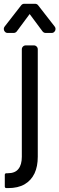

<svg xmlns="http://www.w3.org/2000/svg" viewBox="-38 -784 312 1009"><path d="M-12.8 196.7V134.2Q-12.8 131 -10.5 128.7Q-8.2 126.4 -5 126.4H2.8Q41.5 126.4 58.9 103.7Q76.7 81.7 76.7 39.8V-524.9Q76.7 -533.4 82.7 -539.4Q88.8 -545.5 97.7 -545.5H139.9Q148.4 -545.5 154.5 -539.4Q160.5 -533.4 160.5 -524.9V39.8Q160.5 90.6 143.5 127.1Q125.7 164.4 91.6 184.3Q57.2 204.5 4.3 204.5H-5Q-8.2 204.5 -10.5 202.2Q-12.8 199.9 -12.8 196.7ZM50.4 -619.3 117.9 -710.2 185.4 -619.3Q192.1 -610.8 202.1 -610.8H233.3Q242.2 -610.8 248 -617.2Q253.9 -623.6 253.9 -631.7Q253.9 -638.8 249.6 -644.2L162.6 -756Q159.8 -759.9 155.4 -762.1Q150.9 -764.2 146 -764.2H89.8Q79.5 -764.2 73.2 -756L-13.8 -644.2Q-18.1 -638.8 -18.1 -631.7Q-18.1 -623.6 -12.3 -617.2Q-6.4 -610.8 2.5 -610.8H33.7Q38.7 -610.8 43.1 -613.1Q47.6 -615.4 50.4 -619.3Z"/></svg>

Font: DeltaSans
Style: Regular
Weight: 400
Designer: Rasmus Andersson
Foundry: rsms
Version: Version 3.012